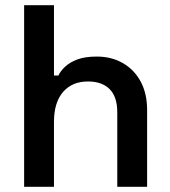

<svg xmlns="http://www.w3.org/2000/svg" viewBox="-20 -720 655 740"><path d="M73 0V-700H188V-429H205Q213 -446 231 -463Q249 -480 278.5 -491Q308 -502 353 -502Q410 -502 454 -476.5Q498 -451 522.5 -405Q547 -359 547 -296V0H432V-287Q432 -347 402.5 -376.5Q373 -406 319 -406Q258 -406 223 -365.5Q188 -325 188 -250V0Z"/></svg>

Font: Space Grotesk Light SemiBold
Style: Regular
Weight: 600
Version: Version 2.000